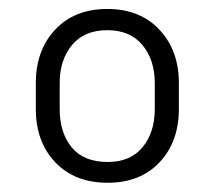

<svg xmlns="http://www.w3.org/2000/svg" viewBox="-20 -741 490 424"><path d="M217.8 -337.4Q145 -337.4 102.1 -382.6Q59.1 -427.7 59.1 -500.5V-557.6Q59.1 -629.9 101.8 -675.5Q144.5 -721.2 216.8 -721.2Q289.1 -721.2 332 -675.5Q375 -629.9 375 -557.6V-500.5Q375 -427.7 332.3 -382.6Q289.6 -337.4 217.8 -337.4ZM217.8 -383.3Q268.1 -383.3 294.9 -416Q321.8 -448.7 321.8 -500.5V-557.6Q321.8 -608.4 294.7 -641.4Q267.6 -674.3 216.8 -674.3Q166 -674.3 138.9 -641.4Q111.8 -608.4 111.8 -557.6V-500.5Q111.8 -447.8 138.4 -415.5Q165 -383.3 217.8 -383.3Z"/></svg>

Font: Roboto Slab LO Light
Style: Regular
Weight: 300
Designer: Google
Version: Version 2.000